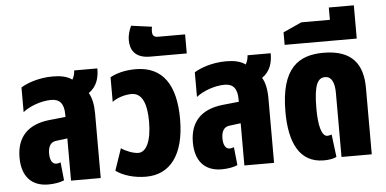

<svg xmlns="http://www.w3.org/2000/svg" viewBox="-53 -905 2058 1024"><g transform="rotate(-5 975.5 -393.0)"><path d="M167 10C199 10 233 4 252 -5L242 -102C237 -100 228 -97 219 -97C197 -97 185 -119 185 -154C185 -190 198 -214 226 -218L289 -226V0H448V-346C448 -393 440 -431 424 -457C470 -489 481 -536 481 -584H357C356 -565 351 -549 343 -536C316 -556 279 -562 240 -562C162 -562 99 -537 69 -518V-386C102 -413 165 -438 221 -438C265 -438 289 -414 289 -354V-341L202 -332C82 -319 26 -252 26 -146C26 -47 76 10 167 10Z M690 14C818 14 897 -84 897 -277C897 -456 831 -562 684 -562C627 -562 582 -550 547 -531V-399C571 -418 614 -432 650 -432C705 -432 731 -378 731 -277C731 -169 700 -116 660 -116C634 -116 592 -132 569 -149L529 -32C567 -4 626 14 690 14Z M767 -622H963V-724H818C796 -724 788 -734 788 -753C788 -760 788 -771 791 -780L680 -795C668 -770 661 -743 661 -719C661 -670 684 -622 767 -622Z M1095 10C1127 10 1161 4 1180 -5L1170 -102C1165 -100 1156 -97 1147 -97C1125 -97 1113 -119 1113 -154C1113 -190 1126 -214 1154 -218L1217 -226V0H1376V-346C1376 -393 1368 -431 1352 -457C1398 -489 1409 -536 1409 -584H1285C1284 -565 1279 -549 1271 -536C1244 -556 1207 -562 1168 -562C1090 -562 1027 -537 997 -518V-386C1030 -413 1093 -438 1149 -438C1193 -438 1217 -414 1217 -354V-341L1130 -332C1010 -319 954 -252 954 -146C954 -47 1004 10 1095 10Z M1642 10C1664 10 1693 7 1710 -3L1695 -124C1688 -121 1679 -119 1672 -119C1641 -119 1626 -178 1626 -269C1626 -398 1648 -432 1687 -432C1720 -432 1737 -400 1737 -343V0H1899V-355C1899 -480 1845 -562 1689 -562C1557 -562 1460 -501 1460 -266C1460 -102 1511 10 1642 10Z M1487 -622H1873V-800H1739V-734H1586L1487 -689Z"/></g></svg>

Font: Noto Sans Thai ExtCond Blk
Style: Regular
Weight: 900
Width: 2
Designer: Monotype Design Team
Foundry: Monotype Imaging Inc.
Version: Version 2.002